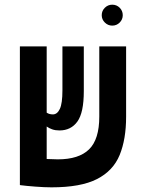

<svg xmlns="http://www.w3.org/2000/svg" viewBox="-20 -782 626 811"><path d="M197.8 9.3Q168 9.3 129.4 6.3Q90.8 3.4 64.9 0V-0.5H64V-585.9H177.2V-306.2Q187.5 -298.8 203.6 -298.8Q221.7 -298.8 232.7 -321.8Q243.7 -344.7 243.7 -400.9V-585.9H334V-397Q334 -306.2 306.9 -268.6Q279.8 -231 231 -231Q213.9 -231 200.7 -235.6Q187.5 -240.2 177.2 -247.6V-110.4Q207.5 -108.9 224.1 -108.9Q313 -108.9 356.2 -151.1Q399.4 -193.4 399.4 -289.6V-585.9H512.7V-289.1Q512.7 -193.8 485.4 -127.2Q458 -60.5 389.6 -25.6Q321.3 9.3 197.8 9.3ZM454.1 -673.8Q436 -673.8 422.9 -686.8Q409.7 -699.7 409.7 -717.8Q409.7 -736.3 422.9 -749.3Q436 -762.2 454.1 -762.2Q472.7 -762.2 485.6 -749.3Q498.5 -736.3 498.5 -717.8Q498.5 -699.7 485.6 -686.8Q472.7 -673.8 454.1 -673.8Z"/></svg>

Font: CaskaydiaCove NF SemiBold
Style: Regular
Weight: 600
Designer: Aaron Bell
Foundry: Saja Typeworks
Version: Version 2111.001; VTT 6.35;Nerd Fonts 3.2.1